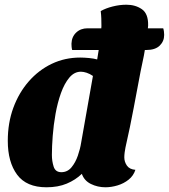

<svg xmlns="http://www.w3.org/2000/svg" viewBox="-20 -774 716 814"><path d="M177 20Q92 20 52.5 -33.5Q13 -87 13 -177Q13 -253 36.5 -317Q60 -381 102 -429Q144 -477 199.5 -503.5Q255 -530 320 -530Q337 -530 357.5 -528Q378 -526 392 -522Q399 -562 404 -596.5Q409 -631 410 -663Q410 -680 409.5 -695.5Q409 -711 407 -727Q428 -739 457.5 -746.5Q487 -754 516 -754Q554 -754 581.5 -735Q609 -716 608 -666Q607 -643 599.5 -593Q592 -543 576 -471Q562 -398 547 -317.5Q532 -237 512 -149Q510 -140 508.5 -128Q507 -116 507 -107Q507 -88 518 -72Q529 -56 554 -54Q546 -29 525.5 -12.5Q505 4 478.5 12Q452 20 427 20Q394 20 365.5 6Q337 -8 327 -37Q300 -11 263 4.5Q226 20 177 20ZM240 -44Q266 -44 283 -64.5Q300 -85 310 -114Q320 -143 324 -169L374 -452Q361 -461 347.5 -465.5Q334 -470 323 -470Q295 -470 274 -445Q253 -420 238.5 -379.5Q224 -339 215.5 -291.5Q207 -244 203.5 -198Q200 -152 200 -117Q200 -91 207.5 -67.5Q215 -44 240 -44ZM286 -562Q284 -569 283.5 -576.5Q283 -584 283 -589Q284 -618 303 -636Q322 -654 351 -654H672Q674 -648 675 -640.5Q676 -633 676 -626Q676 -599 657 -580.5Q638 -562 600 -562Z"/></svg>

Font: Sansita Swashed ExtraBold
Style: Regular
Weight: 800
Designer: Pablo Cosgaya
Foundry: Omnibus-Type
Version: Version 1.003; ttfautohint (v1.8.3)